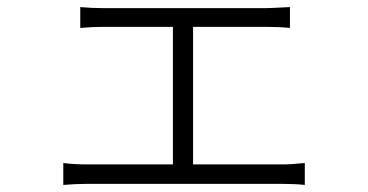

<svg xmlns="http://www.w3.org/2000/svg" viewBox="-20 -525 1040 543"><path d="M271 -502H733Q743 -502 800 -505V-446Q770 -449 733 -449H272Q239 -449 207 -446V-505Q239 -502 271 -502ZM526 -471V-30H469V-471ZM226 -60H779Q804 -60 842 -64V-2Q814 -5 779 -5H226Q194 -5 159 -2V-64Q188 -60 226 -60Z"/></svg>

Font: 寒蝉端黑体 Light
Style: Regular
Weight: 300
Designer: ChillDuanSans {Warren2060}; 
Source Han Sans {Ryoko NISHIZUKA 西塚涼子 (kana, bopomofo & ideographs); Paul D. Hunt (Latin, G
Foundry: ChillType&Adobe
Version: Version 1.300;Glyphs 3.3 (3306)